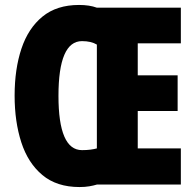

<svg xmlns="http://www.w3.org/2000/svg" viewBox="-20 -745 790 775"><path d="M299 -725Q341 -725 371 -714H710V-570H536V-441H697V-297H536V-146H710V0H371Q358 4 340.5 7Q323 10 301 10Q209 10 151 -38.5Q93 -87 66 -170.5Q39 -254 39 -359Q39 -466 66.5 -548.5Q94 -631 151.5 -678Q209 -725 299 -725ZM311 -579Q216 -579 216 -358Q216 -139 311 -139Q330 -139 345 -141Q360 -143 371 -146V-565Q348 -579 311 -579Z"/></svg>

Font: Noto Sans Gurmukhi UI ExtraCondensed Black
Style: Regular
Weight: 900
Width: 2
Designer: Jelle Bosma - Monotype Design Team
Foundry: Monotype Imaging Inc.
Version: Version 2.004; ttfautohint (v1.8.4.7-5d5b)